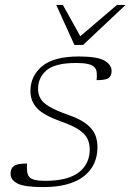

<svg xmlns="http://www.w3.org/2000/svg" viewBox="-20 -752 532 782"><path d="M90 -86Q89 -65.5 90.8 -52.2Q92.5 -39 100 -30.5Q113 -15.5 163.5 -15.5Q256 -15.5 300.8 -49.8Q345.5 -84 345.5 -144Q345.5 -167 336.5 -186.2Q327.5 -205.5 302.5 -222.8Q277.5 -240 229 -257Q156.5 -283 130.2 -311.8Q104 -340.5 104 -381.5Q104 -442.5 151.5 -482.2Q199 -522 301.5 -522Q376 -522 405.2 -505.2Q434.5 -488.5 434.5 -463Q434.5 -443 422.5 -434.2Q410.5 -425.5 373.5 -425.5Q375.5 -444.5 373.8 -457.8Q372 -471 364 -479Q348.5 -495.5 291 -495.5Q204.5 -495.5 169.8 -465.8Q135 -436 135 -390Q135 -368.5 144.8 -351Q154.5 -333.5 181 -317.8Q207.5 -302 257 -284.5Q307 -267 332.8 -246.5Q358.5 -226 367.8 -202.8Q377 -179.5 377 -153Q377 -77 320.8 -33.5Q264.5 10 155.5 10Q78.5 10 50.8 -4.8Q23 -19.5 23 -43.5Q23 -66 36.5 -76Q50 -86 90 -86ZM491.5 -732 318.5 -569H283L209 -732H236L307 -604.5L456.5 -732Z"/></svg>

Font: Newsreader Caption ExtraLight
Style: Italic
Weight: 275
Italic angle: -17°
Designer: Hugues Gentile
Foundry: Production Type
Version: Version 1.001